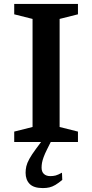

<svg xmlns="http://www.w3.org/2000/svg" viewBox="-20 -724 470 979"><path d="M377.5 -53V0H52.5V-53L146 -76.5V-627.5L52.5 -651V-704H377.5V-651L284 -627.5V-76.5ZM220 37.5Q208.5 60.5 202.5 77Q196.5 93.5 194.2 106.2Q192 119 192 131Q192 152 204 163Q216 174 236.5 174Q251.5 174 263.8 170.8Q276 167.5 296 156.5L297.5 193.5Q278 209.5 262.5 218.8Q247 228 232 231.5Q217 235 198.5 235Q152 235 131.2 213.8Q110.5 192.5 110.5 157Q110.5 140.5 114.2 124Q118 107.5 129.5 86.5Q141 65.5 163.5 35L210 -27.5H252.5Z"/></svg>

Font: Newsreader 7pt Medium
Style: Regular
Weight: 500
Designer: Hugues Gentile
Foundry: Production Type
Version: Version 1.003